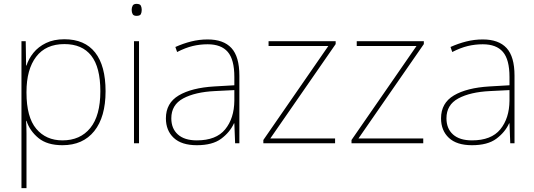

<svg xmlns="http://www.w3.org/2000/svg" viewBox="-20 -741 2764 993"><path d="M313 -538Q418 -538 472 -469.5Q526 -401 526 -269Q526 -136 467.5 -63Q409 10 303 10Q224 10 179 -27Q134 -64 117 -116H115Q117 -82 117 -49.5Q117 -17 117 15V232H91V-528H113L115 -402H117Q128 -437 153 -468Q178 -499 218 -518.5Q258 -538 313 -538ZM313 -513Q217 -513 167 -447.5Q117 -382 117 -265V-262Q117 -135 167.5 -75Q218 -15 303 -15Q395 -15 447 -79Q499 -143 499 -269Q499 -393 452 -453Q405 -513 313 -513Z M686 -721Q704 -721 708.5 -711.5Q713 -702 713 -690Q713 -677 708.5 -668Q704 -659 686 -659Q671 -659 666 -668Q661 -677 661 -690Q661 -702 666 -711.5Q671 -721 686 -721ZM699 -528V0H673V-528Z M1054 -537Q1136 -537 1177 -492.5Q1218 -448 1218 -350V0H1196L1192 -103H1190Q1169 -57 1124 -23.5Q1079 10 998 10Q919 10 878.5 -28Q838 -66 838 -129Q838 -208 904.5 -247.5Q971 -287 1089 -294L1192 -300V-343Q1192 -433 1158 -472.5Q1124 -512 1054 -512Q1014 -512 976.5 -503Q939 -494 896 -472L887 -498Q927 -516 968.5 -526.5Q1010 -537 1054 -537ZM1091 -270Q989 -265 927.5 -232Q866 -199 866 -129Q866 -76 900 -45.5Q934 -15 998 -15Q1098 -15 1144.5 -72Q1191 -129 1192 -220V-275Z M1713 0H1342V-17L1678 -503H1369V-528H1716V-513L1378 -25H1713Z M2169 0H1798V-17L2134 -503H1825V-528H2172V-513L1834 -25H2169Z M2477 -537Q2559 -537 2600 -492.5Q2641 -448 2641 -350V0H2619L2615 -103H2613Q2592 -57 2547 -23.5Q2502 10 2421 10Q2342 10 2301.5 -28Q2261 -66 2261 -129Q2261 -208 2327.5 -247.5Q2394 -287 2512 -294L2615 -300V-343Q2615 -433 2581 -472.5Q2547 -512 2477 -512Q2437 -512 2399.5 -503Q2362 -494 2319 -472L2310 -498Q2350 -516 2391.5 -526.5Q2433 -537 2477 -537ZM2514 -270Q2412 -265 2350.5 -232Q2289 -199 2289 -129Q2289 -76 2323 -45.5Q2357 -15 2421 -15Q2521 -15 2567.5 -72Q2614 -129 2615 -220V-275Z"/></svg>

Font: Noto Sans Gujarati Thin
Style: Regular
Weight: 100
Designer: Jelle Bosma - Monotype Design Team, Universal Thirst
Foundry: Monotype Imaging Inc.
Version: Version 2.106; ttfautohint (v1.8.4.7-5d5b)